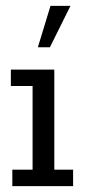

<svg xmlns="http://www.w3.org/2000/svg" viewBox="-20 -634 295 654"><path d="M22 0V-56H91V-341H17V-397H165V-56H229V0ZM109 -473 152 -614H220L150 -473Z"/></svg>

Font: Rokkitt
Style: Regular
Weight: 400
Designer: Vernon Adams
Foundry: Vernon Adams
Version: Version 3.103